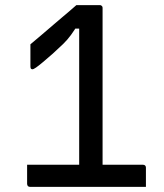

<svg xmlns="http://www.w3.org/2000/svg" viewBox="-20 -730 640 750"><path d="M278.3 -710Q282.9 -710 292.4 -710Q301.8 -710 313.7 -710Q325.7 -710 337.4 -710Q349.1 -710 357.8 -710Q366.6 -710 369.7 -710Q373.7 -710 375.7 -708.5Q377.7 -707 379.2 -705Q380.7 -703 380.7 -699Q380.7 -695.8 380.7 -662.2Q380.7 -628.5 380.7 -575.2Q380.7 -522 380.7 -457.8Q380.7 -393.7 380.7 -327.9Q380.7 -262.1 380.7 -204.5Q380.7 -146.8 380.7 -106.1Q380.7 -65.4 380.7 -52.3H283.3L289.3 -74.8Q289.3 -83.6 289.3 -98.1Q289.3 -112.5 289.3 -127.2Q289.3 -142 289.3 -150.2Q289.3 -158.7 289.3 -186.8Q289.3 -214.9 289.3 -256.5Q289.3 -298.2 289.3 -346.3Q289.3 -394.4 289.3 -442.7Q289.3 -491 289.3 -532.9Q289.3 -574.7 289.3 -603.6Q289.3 -632.5 289.3 -641.5L306.7 -618.2H257.3L287.2 -639.3Q270.9 -612 257.1 -593.2Q243.3 -574.4 226.8 -558.3Q210.3 -542.3 186.5 -520.7Q163.9 -500.9 147.2 -486.9Q130.6 -473 120.8 -466.2Q111 -459.4 106.8 -459.4Q104.2 -459.4 102.2 -460.7Q100.2 -462 99.5 -464.5Q98.8 -467 98.8 -470.6V-556.9Q121.9 -576.3 144.4 -595.4Q166.9 -614.6 189.5 -634Q204.8 -647.1 220.8 -660.7Q236.8 -674.4 252.1 -687.2Q267.3 -700 278.3 -710ZM85.9 -86.4Q88.4 -86.4 113.9 -86.4Q139.4 -86.4 179.4 -86.4Q219.3 -86.4 266.2 -86.4Q313.1 -86.4 360.2 -86.4Q407.3 -86.4 447.3 -86.4Q487.2 -86.4 512.1 -86.4Q537 -86.4 539 -86.4Q544 -86.4 547 -83.4Q550 -80.4 550 -75.4Q550 -71.4 550 -60.9Q550 -50.4 550 -38Q550 -25.6 550 -15.1Q550 -4.6 550 0Q547.4 0 522.1 0Q496.8 0 457.1 0Q417.4 0 370.3 0Q323.2 0 276.3 0Q229.3 0 189.5 0Q149.7 0 124.5 0Q99.3 0 96.9 0Q94.4 0 92.6 -1Q90.9 -2 88.9 -3Q87.9 -5 86.9 -7Q85.9 -9 85.9 -11Q85.9 -14.6 85.9 -22Q85.9 -29.5 85.9 -39.2Q85.9 -48.9 85.9 -58.4Q85.9 -68 85.9 -75.4Q85.9 -82.8 85.9 -86.4Z"/></svg>

Font: Recursive Sans Linear Light
Style: Regular
Weight: 300
Version: Version 1.085